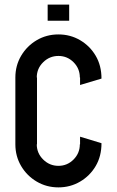

<svg xmlns="http://www.w3.org/2000/svg" viewBox="-20 -811 509 836"><path d="M328.6 -440.9V-473.6H327.6Q327.6 -512.7 300.3 -540Q272.9 -567.4 234.4 -567.4Q195.8 -567.4 168 -540Q140.1 -512.7 140.1 -473.6H141.1V-182.6H140.1Q140.1 -144 168 -116.5Q195.8 -88.9 234.4 -88.9Q272.9 -88.9 300.3 -116.5Q327.6 -144 327.6 -182.6H328.6V-215.8L421.9 -187.5Q421.9 -130.9 396.7 -88.1Q371.6 -45.4 328.9 -20.3Q286.1 4.9 234.4 4.9Q182.6 4.9 139.9 -20.3Q97.2 -45.4 72 -88.1Q46.9 -130.9 46.9 -182.6V-473.6Q46.9 -525.4 72 -568.1Q97.2 -610.8 139.9 -636Q182.6 -661.1 234.4 -661.1Q286.1 -661.1 328.9 -636Q371.6 -610.8 396.7 -568.1Q421.9 -525.4 421.9 -468.8ZM187.5 -720.7V-791H281.2V-720.7Z"/></svg>

Font: Lambda
Style: Regular
Weight: 400
Designer: GGBotNet
Version: 0.22